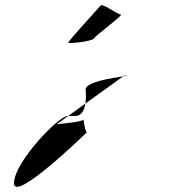

<svg xmlns="http://www.w3.org/2000/svg" viewBox="-20 -800 682 742"><path d="M34 -92C34 -14 316 -289 316 -289C308 -289 302 -348 302 -338C302 -329 207 -321 199 -320L244 -352H242C206 -352 34 -172 34 -92ZM244 -352H272C296 -352 306 -376 310 -400ZM244 -635C244 -630 338 -640 344 -652C350 -664 460 -744 447 -744C434 -744 374 -790 368 -778C361 -768 244 -643 244 -635ZM310 -400 456 -505C417 -499 311 -484 311 -454C311 -453 314 -426 310 -400ZM456 -505C471 -507 477 -508 461 -508Z"/></svg>

Font: Ampere
Style: SC
Weight: 400
Version: Version 1